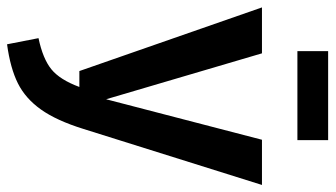

<svg xmlns="http://www.w3.org/2000/svg" viewBox="-228 -696 928 531"><g transform="rotate(90 235.5 -430.0)"><path d="M326 -197Q303 -123 272.5 -80Q242 -37 200 -16Q158 5 92 14L75 -73Q132 -85 161 -108.5Q190 -132 210 -186H166L-10 -691H117L244 -260L356 -691H481ZM357 -789H111V-874H357Z"/></g></svg>

Font: Fira Sans Extra Condensed Medium
Style: Regular
Weight: 500
Width: 1
Designer: Carrois Corporate & Edenspiekermann AG
Foundry: Carrois Corporate GbR & Edenspiekermann AG
Version: Version 4.203